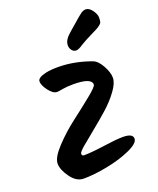

<svg xmlns="http://www.w3.org/2000/svg" viewBox="-177 -1120 1001 1213"><g transform="rotate(-20 323.0 -513.5)"><path d="M521 -1006Q536 -1014 547 -1014Q571 -1014 591 -986.5Q611 -959 611 -937Q611 -915 607.5 -905.5Q604 -896 591.5 -887Q579 -878 567.5 -872Q556 -866 528.5 -852.5Q501 -839 484.5 -830Q468 -821 450 -810Q421 -790 404.5 -790Q388 -790 376.5 -804.5Q365 -819 365 -838.5Q365 -858 377 -876.5Q389 -895 413.5 -915.5Q438 -936 456.5 -952.5Q475 -969 484 -976.5Q493 -984 504 -993Q515 -1002 521 -1006ZM210 -166Q210 -151 225 -151Q274 -151 362 -163.5Q450 -176 493 -176Q560 -176 560 -141Q560 -110 491 -79Q422 -48 332.5 -30.5Q243 -13 173 -13Q124 -13 86.5 -65Q49 -117 49 -158Q49 -199 109.5 -263.5Q170 -328 242 -383Q314 -438 374.5 -487Q435 -536 435 -550Q435 -596 312 -596Q270 -596 240.5 -590.5Q211 -585 202 -585Q175 -585 147 -622Q119 -659 119 -685Q119 -711 178 -724Q210 -731 259 -731Q367 -731 479 -690Q511 -679 537 -632Q563 -585 563 -549.5Q563 -514 526.5 -464Q490 -414 438 -368Q386 -322 334.5 -280.5Q283 -239 246.5 -208Q210 -177 210 -166Z"/></g></svg>

Font: Kalam
Style: Bold
Weight: 700
Version: Version 2.001;PS 1.0;hotconv 1.0.79;makeotf.lib2.5.61930; tt